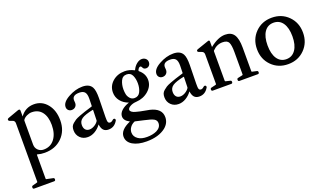

<svg xmlns="http://www.w3.org/2000/svg" viewBox="-78 -1111 3396 1984"><g transform="rotate(-20 1620.0 -119.0)"><path d="M180 -1Q175 -2 175 2V263Q175 271 180 271L251 286Q264 288 264 303Q264 320 249 320H30Q15 320 15 304V303Q15 287 28 285L78 271Q83 271 83 263V-379Q83 -406 59 -414L28 -425Q17 -430 17 -440Q17 -450 28 -455L148 -498Q172 -506 172 -485V-421Q228 -500 323 -500Q411 -500 467.5 -430.5Q524 -361 524 -252Q524 -136 450.5 -63Q377 10 260 10Q217 10 180 -1ZM174 -112Q174 -74 199 -49.5Q224 -25 261 -25Q337 -25 381 -83Q425 -141 425 -236Q425 -327 385.5 -378.5Q346 -430 273 -430Q247 -430 219.5 -417Q192 -404 178 -384Q174 -379 174 -372Z M1064 -60Q1064 -54 1060 -49Q1025 10 962 10Q926 10 906.5 -10.5Q887 -31 881 -75Q853 -36 814 -13Q775 10 734 10Q683 10 650 -23Q617 -56 617 -106Q617 -128 623 -145Q629 -162 646.5 -177Q664 -192 679.5 -202Q695 -212 731.5 -226Q768 -240 793.5 -248Q819 -256 874 -273Q880 -275 880 -278L882 -357Q883 -408 865 -430Q847 -452 805 -452Q728 -452 728 -398Q728 -393 729 -382.5Q730 -372 730 -367Q730 -342 714 -326Q698 -310 673 -310Q651 -310 636.5 -324Q622 -338 622 -360Q622 -413 700.5 -456.5Q779 -500 856 -500Q933 -500 960 -449Q979 -414 978 -330L974 -124Q973 -81 979 -67Q985 -53 1002 -53Q1018 -53 1035 -70Q1043 -76 1049 -76Q1055 -76 1059.5 -71.5Q1064 -67 1064 -60ZM876 -123 879 -232Q879 -236 878 -237Q877 -238 874 -237Q786 -219 751 -195Q716 -171 716 -128Q716 -95 732 -76.5Q748 -58 777 -58Q803 -58 830.5 -74Q858 -90 873 -113Q876 -117 876 -123Z M1489 -490Q1481 -490 1472 -480.5Q1463 -471 1459 -457Q1457 -452 1462 -449Q1520 -401 1520 -333Q1520 -266 1464 -216.5Q1408 -167 1327 -162Q1288 -160 1259 -143.5Q1230 -127 1230 -108Q1230 -95 1244 -84.5Q1258 -74 1282.5 -67Q1307 -60 1330.5 -55Q1354 -50 1385 -44.5Q1416 -39 1430 -36Q1555 -7 1555 89Q1555 154 1500 199Q1422 260 1290 260Q1196 260 1138 226Q1080 191 1080 132Q1080 59 1192 9Q1196 7 1196 7Q1196 7 1193 5Q1136 -24 1136 -69Q1136 -103 1166.5 -132Q1197 -161 1252 -180H1253Q1197 -200 1165 -241Q1133 -282 1133 -334Q1133 -405 1187 -452.5Q1241 -500 1321 -500Q1372 -500 1424 -473Q1427 -472 1429 -477Q1445 -512 1473.5 -535Q1502 -558 1530 -558Q1556 -558 1573 -542.5Q1590 -527 1590 -504Q1590 -481 1576.5 -466.5Q1563 -452 1542 -452Q1528 -452 1519.5 -458Q1511 -464 1508.5 -471Q1506 -478 1501 -484Q1496 -490 1489 -490ZM1325 -204Q1369 -204 1388.5 -243.5Q1408 -283 1408 -336Q1408 -385 1390.5 -423.5Q1373 -462 1329 -462Q1284 -462 1265 -420Q1246 -378 1246 -327Q1246 -297 1251.5 -272Q1257 -247 1276 -225.5Q1295 -204 1325 -204ZM1238 25Q1207 39 1189 65Q1171 91 1171 120Q1171 166 1213 194Q1248 218 1309 218Q1371 218 1416 197Q1468 171 1468 123Q1468 92 1440 76Q1412 60 1331 43Q1260 28 1247 24Q1244 22 1238 25Z M2063 -60Q2063 -54 2059 -49Q2024 10 1961 10Q1925 10 1905.5 -10.5Q1886 -31 1880 -75Q1852 -36 1813 -13Q1774 10 1733 10Q1682 10 1649 -23Q1616 -56 1616 -106Q1616 -128 1622 -145Q1628 -162 1645.5 -177Q1663 -192 1678.5 -202Q1694 -212 1730.5 -226Q1767 -240 1792.5 -248Q1818 -256 1873 -273Q1879 -275 1879 -278L1881 -357Q1882 -408 1864 -430Q1846 -452 1804 -452Q1727 -452 1727 -398Q1727 -393 1728 -382.5Q1729 -372 1729 -367Q1729 -342 1713 -326Q1697 -310 1672 -310Q1650 -310 1635.5 -324Q1621 -338 1621 -360Q1621 -413 1699.5 -456.5Q1778 -500 1855 -500Q1932 -500 1959 -449Q1978 -414 1977 -330L1973 -124Q1972 -81 1978 -67Q1984 -53 2001 -53Q2017 -53 2034 -70Q2042 -76 2048 -76Q2054 -76 2058.5 -71.5Q2063 -67 2063 -60ZM1875 -123 1878 -232Q1878 -236 1877 -237Q1876 -238 1873 -237Q1785 -219 1750 -195Q1715 -171 1715 -128Q1715 -95 1731 -76.5Q1747 -58 1776 -58Q1802 -58 1829.5 -74Q1857 -90 1872 -113Q1875 -117 1875 -123Z M2110 0Q2095 0 2095 -17Q2095 -32 2108 -34L2158 -46Q2164 -48 2164 -55V-379Q2164 -406 2140 -414L2108 -426Q2097 -431 2097 -440Q2097 -449 2108 -454L2239 -499Q2256 -504 2256 -485V-430Q2256 -426 2260 -429Q2349 -500 2425 -500Q2492 -500 2522 -455Q2552 -410 2552 -312V-53Q2552 -45 2557 -45L2607 -34Q2620 -32 2620 -17Q2620 0 2605 0H2403Q2388 0 2388 -17Q2388 -32 2401 -34L2451 -45Q2456 -45 2456 -53V-299Q2456 -373 2441 -404Q2426 -435 2373 -435Q2310 -435 2264 -386Q2260 -383 2260 -377V-55Q2260 -48 2265 -46L2315 -34Q2328 -32 2328 -17Q2328 0 2313 0Z M3119 -62.5Q3047 10 2938 10Q2829 10 2757 -62.5Q2685 -135 2685 -245Q2685 -355 2757 -427.5Q2829 -500 2938 -500Q3047 -500 3119 -427.5Q3191 -355 3191 -245Q3191 -135 3119 -62.5ZM2837 -98Q2873 -45 2937 -45Q3001 -45 3038 -98.5Q3075 -152 3075 -246Q3075 -340 3039 -392.5Q3003 -445 2938 -445Q2873 -445 2837 -392Q2801 -339 2801 -245Q2801 -151 2837 -98Z"/></g></svg>

Font: Caslon OS
Style: Regular
Weight: 400
Designer: Alfredo Marco Pradil
Foundry: Hanken Design Co.
Version: Version 1.000;PS 001.000;hotconv 1.0.88;makeotf.lib2.5.64775